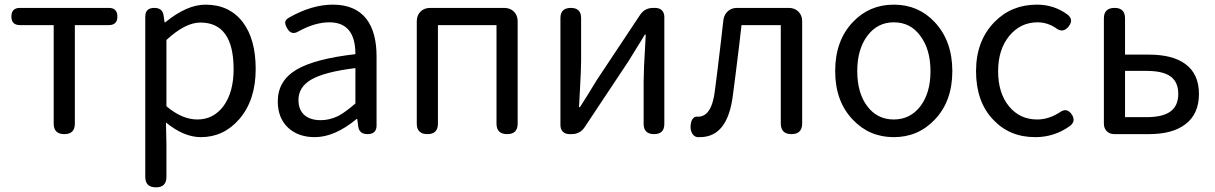

<svg xmlns="http://www.w3.org/2000/svg" viewBox="-20 -577 5225 826"><path d="M257 0Q211 0 211 -45V-469H66Q29 -469 29 -506Q29 -543 66 -543H257H448Q485 -543 485 -506Q485 -469 448 -469H302V-45Q302 0 257 0Z M651 229Q605 229 605 184V-157V-506Q605 -543 644 -543Q680 -543 684 -509L688 -481H691Q784 -557 864 -557Q967 -557 1025 -481Q1080 -408 1080 -280Q1080 -146 1009 -64Q942 13 844 13Q771 13 694 -50L696 45V184Q696 229 651 229ZM829 -63Q898 -63 941 -120Q985 -180 985 -279Q985 -480 842 -480Q777 -480 696 -405V-262V-120Q763 -63 829 -63Z M1334 13Q1264 13 1220 -27Q1175 -69 1175 -141Q1175 -229 1255 -277Q1334 -324 1509 -344Q1509 -481 1397 -481Q1335 -481 1264 -442Q1233 -423 1215 -456Q1206 -472 1207 -482Q1208 -492 1223 -501Q1321 -557 1412 -557Q1508 -557 1556 -496Q1600 -439 1600 -334V-167V-37Q1600 0 1561 0Q1525 0 1521 -34L1517 -65H1514Q1420 13 1334 13ZM1360 -60Q1398 -60 1435 -78Q1467 -95 1509 -132V-208V-284Q1376 -268 1318 -234Q1264 -202 1264 -147Q1264 -103 1292 -80Q1317 -60 1360 -60Z M1819 0Q1773 0 1773 -45V-485Q1773 -511 1789 -527Q1805 -543 1831 -543H1990H2149Q2175 -543 2191 -527Q2207 -511 2207 -485V-45Q2207 0 2162 0Q2116 0 2116 -45V-469H1864V-45Q1864 0 1819 0Z M2430 0Q2412 0 2401.5 -10.5Q2391 -21 2391 -39V-499Q2391 -543 2436 -543Q2480 -543 2480 -499V-316Q2480 -279 2475 -191Q2472 -141 2471 -116H2475Q2511 -172 2547 -232L2733 -512Q2753 -543 2790 -543H2799Q2817 -543 2827.5 -532.5Q2838 -522 2838 -504V-271V-44Q2838 0 2794 0Q2749 0 2749 -44V-227Q2749 -274 2756 -390Q2757 -415 2758 -428H2754Q2750 -422 2742 -408Q2698 -338 2682 -311L2496 -31Q2476 0 2439 0Z M2979 13Q2961 9 2954 -11Q2948 -28 2953 -49Q2955 -61 2963 -69Q2971 -77 2981 -75Q2982 -75 2983 -75Q3043 -75 3056 -191Q3065 -258 3081 -394Q3088 -458 3092 -490Q3095 -514 3111 -528.5Q3127 -543 3151 -543H3264H3373Q3399 -543 3415 -527Q3431 -511 3431 -485V-46Q3431 0 3385 0Q3339 0 3339 -46V-469H3170Q3167 -443 3161 -390Q3143 -242 3133 -168Q3111 13 2991 13Q2985 13 2979 13Z M3825 13Q3720 13 3649 -62Q3573 -141 3573 -271.5Q3573 -402 3649 -482Q3720 -557 3825 -557Q3931 -557 4001 -482Q4077 -401 4077 -271Q4077 -141 4001 -62Q3930 13 3825 13ZM3825 -63Q3896 -63 3939.5 -120Q3983 -177 3983 -271Q3983 -365 3939 -423Q3897 -481 3825 -481Q3755 -481 3711.5 -423Q3668 -365 3668 -271Q3668 -177 3711 -120Q3754 -63 3825 -63Z M4434 13Q4323 13 4253 -62Q4179 -139 4179 -271Q4179 -401 4258 -482Q4331 -557 4441 -557Q4515 -557 4573 -514Q4600 -492 4578 -464Q4553 -431 4520 -458Q4484 -481 4444 -481Q4370 -481 4322 -422.5Q4274 -364 4274 -270.5Q4274 -177 4320.5 -120Q4367 -63 4442 -63Q4491 -63 4538 -93Q4570 -117 4592 -83Q4609 -55 4583 -35Q4516 13 4434 13Z M4774 0Q4754 0 4741.5 -12.5Q4729 -25 4729 -45V-498Q4729 -543 4775 -543Q4820 -543 4820 -498V-342H4923Q5024 -342 5079 -302Q5138 -259 5138 -173Q5138 -86 5079 -42Q5024 0 4923 0H4826ZM4820 -73H4913Q4982 -73 5015.5 -97.5Q5049 -122 5049 -173Q5049 -224 5016 -248Q4983 -272 4913 -272H4820V-172Z"/></svg>

Font: GenSenRounded JP R
Style: Regular
Weight: 400
Version: Version 1.501;PS 1;hotconv 16.6.51;makeotf.lib2.5.65220